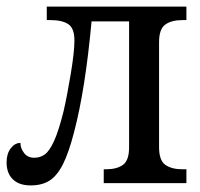

<svg xmlns="http://www.w3.org/2000/svg" viewBox="-20 -556 606 583"><path d="M0 -63Q0 -89 12.5 -105.5Q25 -122 42 -122Q42 -106 53 -91.5Q64 -77 84 -77Q102 -77 116 -87Q130 -97 144 -127.5Q158 -158 173 -218Q184 -266 195 -332.5Q206 -399 206 -433Q206 -470 187.5 -482.5Q169 -495 133 -495H122V-536H546V-495H534Q501 -495 482 -481.5Q463 -468 463 -428V-109Q463 -69 482 -55.5Q501 -42 534 -42H546V0H295V-42H302Q335 -42 353.5 -55.5Q372 -69 372 -109V-491H258Q239 -284 205 -155Q189 -93 171.5 -58Q154 -23 131 -8Q108 7 73 7Q38 7 19 -11.5Q0 -30 0 -63Z"/></svg>

Font: Noto Serif Narrow
Style: Regular
Weight: 400
Width: 4
Designer: Monotype Design Team
Foundry: Monotype Imaging Inc.
Version: Version 1.001